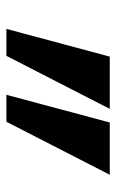

<svg xmlns="http://www.w3.org/2000/svg" viewBox="104 -838 377 626"><g transform="rotate(90 293.0 -524.5)"><path d="M288.6 -356.4 378.9 -693.4H549.3L376.5 -356.4ZM73.7 -356.4 164.1 -693.4H334.5L161.6 -356.4Z"/></g></svg>

Font: Cascadia Mono NF SemiBold
Style: Regular
Weight: 600
Monospace: yes
Designer: Aaron Bell
Foundry: Saja Typeworks
Version: Version 2404.023; ttfautohint (v1.8.4)